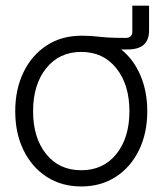

<svg xmlns="http://www.w3.org/2000/svg" viewBox="-20 -653 578 683"><path d="M269 10.3Q199.2 10.3 146.2 -23.9Q93.3 -58.1 63.7 -118.7Q34.2 -179.2 34.2 -257.3Q34.2 -335.4 63.7 -396.2Q93.3 -457 146.2 -491.5Q199.2 -525.9 269 -525.9Q269 -525.9 269 -525.9Q269 -525.9 269 -525.9Q273.4 -525.9 277.8 -525.9Q304.2 -525.4 321 -523.4Q337.9 -521.5 360.4 -519.8Q382.8 -518.1 426.8 -518.1Q450.7 -518.1 450.7 -540.5V-632.8H510.3V-544.4Q510.3 -477.1 434.6 -477.1Q423.3 -477.1 411.1 -477.1Q455.1 -441.9 479.5 -385Q503.9 -328.1 503.9 -257.3Q503.9 -179.2 474.4 -118.7Q444.8 -58.1 391.8 -23.9Q338.9 10.3 269 10.3ZM269 -47.4Q347.7 -47.4 394 -105.2Q440.4 -163.1 440.4 -257.3Q440.4 -351.6 394 -409.9Q347.7 -468.3 269 -468.3Q190.9 -468.3 144.3 -410.2Q97.7 -352.1 97.7 -257.3Q97.7 -163.1 144 -105.2Q190.4 -47.4 269 -47.4Z"/></svg>

Font: Inter Display Light
Style: Regular
Weight: 300
Designer: Rasmus Andersson
Foundry: rsms
Version: Version 4.000;git-a52131595